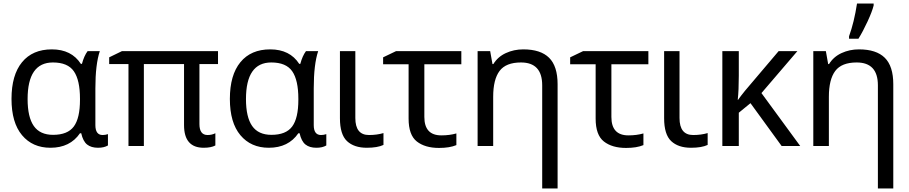

<svg xmlns="http://www.w3.org/2000/svg" viewBox="-20 -825 5139 1085"><path d="M265 10Q164 10 104.5 -61Q45 -132 45 -266Q45 -401 104.5 -473.5Q164 -546 273 -546Q384 -546 437 -464H443Q455 -509 475 -536H544Q519 -461 519 -326V-118Q519 -62 560 -62Q575 -62 590 -67V-3Q568 10 534 10Q495 10 472 -8.5Q449 -27 439 -72H432Q376 10 265 10ZM280 -63Q362 -63 397 -110Q432 -157 432 -261V-267Q432 -372 397.5 -422Q363 -472 279 -472Q136 -472 136 -265Q136 -163 171 -113Q206 -63 280 -63Z M1153 -62Q1177 -62 1197 -72V-3Q1173 10 1131 10Q1020 10 1020 -118V-463H793V0H706V-463H597V-501L669 -536H1212V-463H1107V-124Q1107 -62 1153 -62Z M1499 10Q1398 10 1338.5 -61Q1279 -132 1279 -266Q1279 -401 1338.5 -473.5Q1398 -546 1507 -546Q1618 -546 1671 -464H1677Q1689 -509 1709 -536H1778Q1753 -461 1753 -326V-118Q1753 -62 1794 -62Q1809 -62 1824 -67V-3Q1802 10 1768 10Q1729 10 1706 -8.5Q1683 -27 1673 -72H1666Q1610 10 1499 10ZM1514 -63Q1596 -63 1631 -110Q1666 -157 1666 -261V-267Q1666 -372 1631.5 -422Q1597 -472 1513 -472Q1370 -472 1370 -265Q1370 -163 1405 -113Q1440 -63 1514 -63Z M1988 -536V-158Q1988 -62 2065 -62Q2110 -62 2147 -73V-6Q2113 10 2053 10Q1981 10 1941 -27.5Q1901 -65 1901 -157V-536Z M2587 -536V-462H2378V-164Q2378 -60 2474 -60Q2521 -60 2559 -71V-5Q2521 11 2461 11Q2382 11 2335.5 -25.5Q2289 -62 2289 -155V-462H2145V-501L2218 -536Z M2937 -546Q3035 -546 3083 -498.5Q3131 -451 3131 -349V240H3044V-343Q3044 -472 2924 -472Q2839 -472 2803 -424Q2767 -376 2767 -278V0H2679V-536H2750L2763 -463H2768Q2793 -504 2838.5 -525Q2884 -546 2937 -546Z M3644 -536V-462H3435V-164Q3435 -60 3531 -60Q3578 -60 3616 -71V-5Q3578 11 3518 11Q3439 11 3392.5 -25.5Q3346 -62 3346 -155V-462H3202V-501L3275 -536Z M3820 -536V-158Q3820 -62 3897 -62Q3942 -62 3979 -73V-6Q3945 10 3885 10Q3813 10 3773 -27.5Q3733 -65 3733 -157V-536Z M4486 -536 4283 -299 4502 0H4397L4221 -242L4155 -188V0H4062V-536H4155V-397Q4155 -315 4149 -261H4151Q4164 -280 4190 -312L4380 -536Z M4778 -606V-620Q4807 -700 4823 -805H4917V-794Q4909 -761 4883 -704.5Q4857 -648 4831 -606ZM4834 -546Q4932 -546 4980 -498.5Q5028 -451 5028 -349V240H4941V-343Q4941 -472 4821 -472Q4736 -472 4700 -424Q4664 -376 4664 -278V0H4576V-536H4647L4660 -463H4665Q4690 -504 4735.5 -525Q4781 -546 4834 -546Z"/></svg>

Font: Advent Sans Logo
Style: Regular
Weight: 400
Designer: Types & Symbols
Foundry: Types & Symbols
Version: Version 1.002